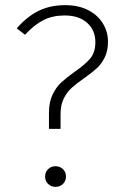

<svg xmlns="http://www.w3.org/2000/svg" viewBox="-20 -714 483 745"><path d="M399 -552Q399 -517 386.5 -491.5Q374 -466 356 -449.5Q338 -433 307 -411Q277 -390 258.5 -373.5Q240 -357 227.5 -332Q215 -307 215 -272V-214H170V-276Q170 -318 184 -347Q198 -376 217.5 -394Q237 -412 269 -435Q310 -463 330 -487Q350 -511 350 -550Q350 -597 318 -625.5Q286 -654 231 -654Q184 -654 148.5 -636Q113 -618 77 -579L45 -604Q85 -650 130 -672Q175 -694 233 -694Q284 -694 321.5 -675Q359 -656 379 -623.5Q399 -591 399 -552ZM236 -29Q236 -12 224.5 -0.5Q213 11 195 11Q178 11 166.5 -0.5Q155 -12 155 -29Q155 -46 166.5 -57.5Q178 -69 195 -69Q213 -69 224.5 -57.5Q236 -46 236 -29Z"/></svg>

Font: FiraGO ExtraLight
Style: Regular
Weight: 200
Designer: bBox Type
Foundry: bBox Type GmbH
Version: Version 1.001